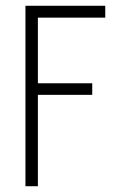

<svg xmlns="http://www.w3.org/2000/svg" viewBox="-20 -644 440 664"><path d="M68 0V-624H344V-583H111V-356H299V-316H111V0Z"/></svg>

Font: Inconsolata Condensed Light
Style: Regular
Weight: 300
Width: 3
Monospace: yes
Designer: Raph Levien, Cyreal, Brenton Simpson
Foundry: Raph Levien, Cyreal, Google
Version: Version 3.001; ttfautohint (v1.8.2.53-6de2)